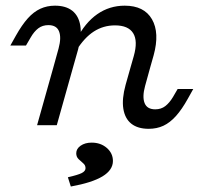

<svg xmlns="http://www.w3.org/2000/svg" viewBox="-20 -446 725 684"><path d="M445.2 -206.5 456.5 -246Q471.8 -300 454.4 -327.8Q437.1 -355.6 389.5 -355.6Q348.4 -355.6 314.5 -333.9Q280.6 -312.1 252.4 -266.9V-305.6Q283.1 -365.3 326.6 -395.6Q370.2 -425.8 424.2 -425.8Q493.5 -425.8 521.4 -377.4Q549.2 -329 527.4 -249.2L515.3 -206.5ZM170.2 -206.5 188.7 -273.4Q199.2 -312.1 190.3 -334.3Q181.5 -356.5 152.4 -356.5Q131.5 -356.5 116.5 -345.2Q101.6 -333.9 89.5 -312.9L72.6 -283.9H16.9L36.3 -318.5Q58.1 -357.3 79 -380.6Q100 -404 123.8 -414.9Q147.6 -425.8 175.8 -425.8Q214.5 -425.8 237.5 -407.7Q260.5 -389.5 266.1 -354.4Q271.8 -319.4 258.1 -269.4L240.3 -206.5ZM112.1 0 170.2 -206.5H240.3L182.3 0ZM496.8 -139.5Q486.3 -100.8 495.2 -78.6Q504 -56.5 533.1 -56.5Q554 -56.5 569 -68.1Q583.9 -79.8 596 -100L612.9 -129H668.5L649.2 -94.4Q628.2 -56.5 606.9 -32.7Q585.5 -8.9 562.1 2Q538.7 12.9 509.7 12.9Q471 12.9 448 -5.2Q425 -23.4 419.4 -58.5Q413.7 -93.5 427.4 -143.5L445.2 -206.5H515.3ZM232.3 218.5 221.8 185.5Q257.3 177.4 271 170.6Q284.7 163.7 284.7 153.2Q284.7 142.7 276.6 135.9Q268.5 129 260.1 121Q251.6 112.9 251.6 100Q251.6 83.9 267.3 73Q283.1 62.1 306.5 62.1Q338.7 62.1 360.5 81Q382.3 100 382.3 127.4Q382.3 159.7 345.2 182.3Q308.1 204.8 232.3 218.5Z"/></svg>

Font: Playfair 5pt SemiExpanded Light
Style: Italic
Weight: 300
Width: 6
Italic angle: -15.6°
Designer: Claus Eggers Sørensen
Foundry: Claus Eggers Sørensen
Version: Version 2.203